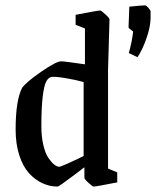

<svg xmlns="http://www.w3.org/2000/svg" viewBox="-20 -685 580 714"><path d="M491.2 -472.2 459 -487.8Q471.2 -531.2 475.1 -567.9Q458 -580.1 458 -583L460.9 -660.2Q506.3 -665 520 -665Q523.9 -665 532 -655.8Q540 -646.5 540 -642.1V-620.1Q540 -586.4 524.7 -542.5Q509.3 -498.5 491.2 -472.2ZM193.8 8.8Q164.6 8.8 137.2 -3.9Q109.9 -16.6 87.4 -41.5Q64.9 -66.4 51.5 -108.4Q38.1 -150.4 38.1 -203.1Q38.1 -311 62 -357.9Q78.1 -380.4 133.8 -418.7Q189.5 -457 207 -457Q219.2 -457 295.9 -445.8V-579.1L261.2 -592.8V-629.9Q344.2 -646 352.1 -646Q356.4 -646 371.8 -631.8Q387.2 -617.7 387.2 -612.8L381.8 -426.8V-58.1L416 -43.9V-6.8Q336.9 8.8 328.1 8.8Q324.2 8.8 309.1 -5.1Q293.9 -19 293.9 -23.9V-63Q285.6 -56.6 256.6 -34.7Q227.5 -12.7 212.2 -2Q196.8 8.8 193.8 8.8ZM200.2 -64.9Q204.6 -64.9 227.3 -75Q250 -85 270.5 -94.7L291 -105V-379.9Q261.7 -388.2 223.4 -394.5Q185.1 -400.9 171.9 -398.9Q159.7 -397 151.6 -381.3Q143.6 -365.7 138.7 -324.7Q133.8 -283.7 133.8 -215.8Q133.8 -176.8 141.1 -145.8Q148.4 -114.7 159.7 -98.1Q170.9 -81.5 181.4 -73.2Q191.9 -64.9 200.2 -64.9Z"/></svg>

Font: Grenze
Style: Regular
Weight: 400
Designer: Renata Polastri
Foundry: Omnibus-Type
Version: Version 1.002;PS 001.002;hotconv 1.0.88;makeotf.lib2.5.64775